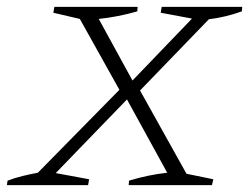

<svg xmlns="http://www.w3.org/2000/svg" viewBox="-33 -538 724 558"><path d="M-13 0 -11 -13Q10 -21 32.5 -26.5Q55 -32 77 -36L314 -277L199 -483L122 -501L125 -518H367L366 -505Q311 -489 254 -483L352 -304L525 -484L434 -501L437 -518H671L670 -505Q623 -488 574 -482L374 -275L509 -33L587 -17L583 0H341L342 -13Q398 -30 453 -36L336 -249L129 -35L226 -17L223 0Z"/></svg>

Font: Piazzolla SC ExtraLight
Style: Italic
Weight: 200
Italic angle: -11.3°
Designer: Juan Pablo del Peral
Foundry: Huerta Tipografica
Version: Version 1.330